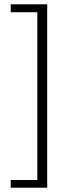

<svg xmlns="http://www.w3.org/2000/svg" viewBox="-20 -730 321 895"><path d="M30 145V109H154V-673H30V-710H200V145Z"/></svg>

Font: Mukta Vaani ExtraLight
Style: Regular
Weight: 275
Designer: Noopur Datye, Girish Dalvi, Yashodeep Gholap, Pallavi Karambelkar
Foundry: Ek Type
Version: Version 2.538;PS 1.000;hotconv 16.6.51;makeotf.lib2.5.65220;